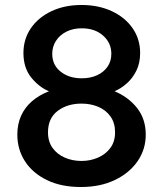

<svg xmlns="http://www.w3.org/2000/svg" viewBox="-20 -735 654 770"><path d="M304.5 15Q225 15 167.8 -13Q110.5 -41 80 -88.5Q49.5 -136 49.5 -195Q49.5 -237 64.5 -270.5Q79.5 -304 108 -328.8Q136.5 -353.5 176.5 -369Q136.5 -385.5 105.2 -424.2Q74 -463 74 -522.5Q74 -578.5 104 -622Q134 -665.5 186.5 -690.2Q239 -715 307 -715Q375.5 -715 428.8 -690Q482 -665 512 -621.5Q542 -578 542 -522.5Q542 -482.5 527.2 -452.2Q512.5 -422 489 -401Q465.5 -380 439.5 -369Q495.5 -345.5 530 -301.5Q564.5 -257.5 564.5 -195Q564.5 -136 531.8 -88.5Q499 -41 440.5 -13Q382 15 304.5 15ZM307 -89.5Q342 -89.5 372.8 -102.8Q403.5 -116 422.5 -141.5Q441.5 -167 441.5 -204.5Q441.5 -242 423.2 -267.8Q405 -293.5 374.5 -306.5Q344 -319.5 307 -319.5Q249.5 -319.5 211 -290Q172.5 -260.5 172.5 -204.5Q172.5 -167 191 -141.5Q209.5 -116 240 -102.8Q270.5 -89.5 307 -89.5ZM308 -421Q342.5 -421 369.2 -433.2Q396 -445.5 411.2 -467.5Q426.5 -489.5 426.5 -519Q426.5 -563 393.5 -592.2Q360.5 -621.5 308 -621.5Q273 -621.5 246.2 -608Q219.5 -594.5 204.5 -571.2Q189.5 -548 189.5 -519Q189.5 -474.5 223 -447.8Q256.5 -421 308 -421Z"/></svg>

Font: Geologica Medium
Style: Regular
Weight: 500
Designer: Sindre Bremnes, Frode Helland
Foundry: Monokrom Skriftforlag AS
Version: Version 1.010;gftools[0.9.28]